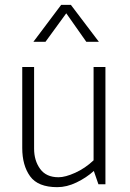

<svg xmlns="http://www.w3.org/2000/svg" viewBox="-20 -762 536 794"><path d="M168 -589H118L233 -742H273L389 -589H337L254 -707ZM416 -485V0H387L368 -55Q337 -27 296.5 -7.5Q256 12 217 12Q137 12 104.5 -33Q72 -78 72 -150V-485H121V-147Q121 -98 146 -63.5Q171 -29 222 -29Q250 -29 291 -47.5Q332 -66 367 -99V-485Z"/></svg>

Font: Palanquin Thin
Style: Regular
Weight: 250
Designer: Pria Ravichandran
Version: Version 1.001